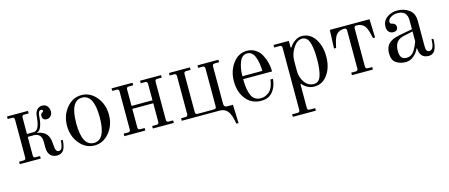

<svg xmlns="http://www.w3.org/2000/svg" viewBox="-46 -1004 4136 1770"><g transform="rotate(-15 2022.0 -119.0)"><path d="M38 0V-24H80Q102 -24 102 -46V-409Q102 -431 80 -431H38V-455H238V-431H196Q174 -431 174 -409V-252H239Q293 -252 303 -383Q306 -426 326.5 -447Q347 -468 375 -468Q408 -468 424.5 -446Q441 -424 441 -397Q441 -370 425 -353Q409 -336 387 -336Q345 -336 345 -378Q345 -399 361 -406Q372 -411 372 -421Q372 -433 356 -433Q329 -433 326 -384Q318 -253 266 -239V-236Q280 -236 295 -231.5Q310 -227 329.5 -216Q349 -205 363.5 -179.5Q378 -154 381 -117Q384 -93 385 -72Q386 -51 394 -37.5Q402 -24 418 -24Q442 -24 451 -53.5Q460 -83 460 -114H478Q478 -95 475 -77Q472 -59 464.5 -37Q457 -15 438.5 -1.5Q420 12 393 12Q362 12 342 -2Q305 -28 305 -89V-139Q305 -186 284.5 -205Q264 -224 238 -224H174V-46Q174 -24 196 -24H238V0Z M750 -12Q862 -12 862 -228Q862 -444 750 -444Q638 -444 638 -228Q638 -12 750 -12ZM750 12Q666 12 608 -58.5Q550 -129 550 -228Q550 -327 608 -397.5Q666 -468 750 -468Q834 -468 892 -397.5Q950 -327 950 -228Q950 -129 892 -58.5Q834 12 750 12Z M1036 0V-24H1078Q1100 -24 1100 -46V-410Q1100 -432 1078 -432H1036V-456H1236V-432H1194Q1172 -432 1172 -410V-252H1372V-410Q1372 -432 1350 -432H1308V-456H1508V-432H1466Q1444 -432 1444 -410V-46Q1444 -24 1466 -24H1508V0H1308V-24H1350Q1372 -24 1372 -46V-224H1172V-46Q1172 -24 1194 -24H1236V0Z M1584 0V-24H1626Q1648 -24 1648 -46V-410Q1648 -432 1626 -432H1584V-456H1784V-432H1742Q1720 -432 1720 -410V-46Q1720 -24 1742 -24H1898Q1920 -24 1920 -46V-410Q1920 -432 1898 -432H1856V-456H2056V-432H2014Q1992 -432 1992 -410V-52Q1992 -20 2026 -20H2078L2084 156H2064L2056 120Q2049 84 2034 54Q2006 0 1947 0Z M2230 -252H2420Q2420 -330 2397.5 -387Q2375 -444 2326 -444Q2277 -444 2253.5 -386.5Q2230 -329 2230 -252ZM2342 12Q2251 12 2196.5 -55Q2142 -122 2142 -228Q2142 -324 2195 -396Q2248 -468 2330 -468Q2374 -468 2409.5 -445.5Q2445 -423 2465 -386.5Q2485 -350 2495.5 -308Q2506 -266 2506 -224H2230Q2230 -122 2255 -67Q2280 -12 2344 -12Q2364 -12 2382.5 -18.5Q2401 -25 2420 -39.5Q2439 -54 2453 -84Q2467 -114 2472 -156H2496Q2490 -82 2451 -35Q2412 12 2342 12Z M2850 -12Q2898 -12 2917 -68.5Q2936 -125 2936 -228Q2936 -331 2917 -387.5Q2898 -444 2850 -444Q2803 -444 2765.5 -387.5Q2728 -331 2728 -262V-169Q2728 -108 2761.5 -60Q2795 -12 2850 -12ZM2582 230V206H2634Q2656 206 2656 184V-410Q2656 -432 2634 -432H2582V-456H2728V-392L2734 -390Q2754 -423 2786.5 -445.5Q2819 -468 2852 -468Q2931 -468 2977.5 -399Q3024 -330 3024 -228Q3024 -126 2975.5 -57Q2927 12 2848 12Q2782 12 2733 -45L2728 -42V184Q2728 206 2750 206H2802V230Z M3208 0V-24H3250Q3272 -24 3272 -46V-410Q3272 -432 3250 -432Q3188 -432 3162 -382Q3147 -352 3140 -316L3132 -280H3112L3119 -456H3498L3504 -280H3484L3476 -316Q3469 -352 3454 -382Q3428 -432 3366 -432Q3344 -432 3344 -410V-46Q3344 -24 3366 -24H3408V0Z M3852 -245 3765 -226Q3717 -216 3695.5 -186.5Q3674 -157 3674 -103Q3674 -24 3736 -24Q3761 -24 3780.5 -35.5Q3800 -47 3814 -70Q3828 -93 3835 -108.5Q3842 -124 3852 -150ZM3590 -106Q3590 -134 3598 -156.5Q3606 -179 3619 -192.5Q3632 -206 3649.5 -216.5Q3667 -227 3686 -232L3724 -242Q3743 -247 3760 -249L3852 -266V-351Q3852 -444 3759 -444Q3725 -444 3697 -426.5Q3669 -409 3669 -387Q3669 -377 3672 -372Q3675 -366 3685 -364Q3724 -356 3724 -323Q3724 -284 3678 -284Q3656 -284 3639 -301Q3622 -318 3622 -350Q3622 -405 3665 -436.5Q3708 -468 3762 -468Q3828 -468 3876 -433.5Q3924 -399 3924 -326V-80Q3924 -30 3955 -30Q4002 -30 4002 -130H4020Q4020 12 3940 12Q3855 12 3852 -84H3847Q3834 -50 3799.5 -19Q3765 12 3720 12Q3667 12 3628.5 -14Q3590 -40 3590 -106Z"/></g></svg>

Font: Old Standard TT
Style: Regular
Weight: 400
Designer: Alexey Kryukov <alexios@thessalonica.org.ru>
Version: Version 1.0